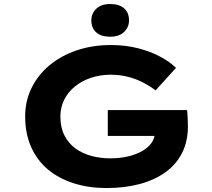

<svg xmlns="http://www.w3.org/2000/svg" viewBox="-20 -942 1075 972"><path d="M518.7 10Q430.3 10 354.7 -13.7Q279.2 -37.4 224.1 -82.9Q169 -128.4 138.2 -196.5Q107.4 -264.6 107.4 -352.9Q107.4 -430.7 139.7 -496.6Q172 -562.5 230.3 -611.3Q288.7 -660 368.1 -687Q447.6 -714 541.5 -714Q616.5 -714 679.9 -697.5Q743.4 -681 791.7 -654.9Q840.1 -628.8 871 -598.5L767.7 -484.3Q738.4 -506.6 703.8 -524.5Q669.2 -542.4 628.5 -553Q587.9 -563.7 539.8 -563.7Q486.1 -563.7 439.5 -547.8Q392.9 -532 358.6 -503.7Q324.2 -475.5 305 -436.9Q285.7 -398.3 285.7 -352.9Q285.7 -296.8 306.2 -256.5Q326.7 -216.3 361.8 -190.6Q396.9 -164.9 442.6 -152.6Q488.2 -140.4 537.6 -140.4Q586.6 -140.4 628.1 -150.1Q669.5 -159.9 700.4 -177.7Q731.3 -195.4 748.1 -219.9Q764.8 -244.4 764 -274.4L763.6 -293.6L787 -254H525.7V-384.9H927.2Q928.6 -370.9 929.6 -353Q930.6 -335.2 930.9 -321.1Q931.2 -307 931.2 -302Q931.2 -225.6 901.6 -167.4Q872.1 -109.1 817.4 -69.9Q762.6 -30.6 687 -10.3Q611.3 10 518.7 10ZM537.8 -756.1Q491.9 -756.1 467.1 -778.1Q442.4 -800.2 442.4 -838.9Q442.4 -873.7 467.4 -897.7Q492.4 -921.7 537.8 -921.7Q583.7 -921.7 608.4 -899.7Q633.2 -877.7 633.2 -838.9Q633.2 -804.2 608.1 -780.1Q583.1 -756.1 537.8 -756.1Z"/></svg>

Font: Lexend Tera
Style: Regular
Weight: 400
Designer: Bonnie Shaver-Troup, Thomas Jockin
Foundry: Lexend
Version: Version 1.007